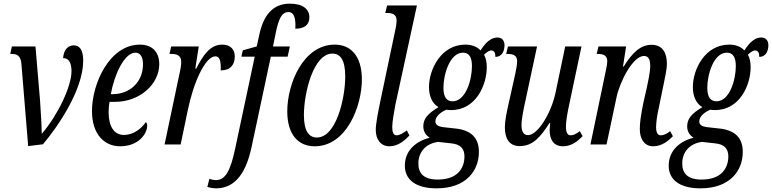

<svg xmlns="http://www.w3.org/2000/svg" viewBox="-20 -790 4222 1050"><path d="M97 -442 134 9 215 -1C294 -94 435 -298 435 -458C435 -518 415 -542 383 -542C354 -542 329 -521 325 -472C353 -473 371 -451 371 -401C371 -315 294 -158 210 -60H208C208 -93 204 -173 199 -240L174 -536H45L36 -495H44C75 -495 93 -484 97 -442Z M637 10C738 10 785 -59 785 -103C785 -112 782 -120 777 -122C754 -87 710 -52 658 -52C604 -52 574 -98 574 -177C574 -194 576 -218 579 -233H609C746 -233 851 -331 851 -439C851 -506 812 -546 745 -546C579 -546 483 -333 483 -183C483 -54 552 10 637 10ZM596 -275H586C605 -380 659 -502 721 -502C746 -502 762 -480 762 -439C762 -341 690 -275 596 -275Z M960 -380 880 0H968L1006 -183C1037 -337 1102 -482 1158 -482C1183 -482 1189 -452 1187 -405C1240 -405 1264 -436 1264 -481C1264 -518 1242 -546 1195 -546C1126 -546 1088 -482 1053 -415H1048L1067 -536H916L907 -495H917C942 -495 971 -490 971 -452C971 -435 968 -414 960 -380Z M1161 240C1247 240 1320 184 1356 13L1461 -480H1553L1565 -536H1473L1486 -600C1503 -687 1520 -724 1558 -724C1591 -724 1598 -683 1595 -633C1643 -633 1672 -653 1672 -695C1672 -741 1635 -770 1565 -770C1471 -770 1419 -705 1397 -595L1384 -536L1308 -515L1300 -480H1373L1266 23C1241 142 1213 195 1161 195C1149 195 1133 191 1125 188L1114 232C1125 236 1145 240 1161 240Z M1701 10C1876 10 1959 -211 1959 -355C1959 -490 1893 -546 1811 -546C1638 -546 1551 -332 1551 -181C1551 -53 1612 10 1701 10ZM1713 -38C1670 -38 1642 -72 1642 -161C1642 -282 1694 -497 1798 -497C1841 -497 1868 -462 1868 -372C1868 -253 1819 -38 1713 -38Z M2110 10C2159 10 2195 -24 2219 -49L2205 -77C2185 -62 2165 -50 2149 -50C2132 -50 2125 -66 2125 -96C2125 -124 2136 -183 2142 -216L2260 -760H2097L2087 -719H2098C2126 -719 2149 -711 2149 -678C2149 -668 2147 -648 2142 -627L2060 -237C2048 -178 2035 -115 2035 -79C2035 -32 2059 10 2110 10Z M2368 240C2528 240 2599 144 2599 41C2599 -36 2557 -75 2481 -86L2401 -95C2379 -98 2361 -106 2361 -126C2361 -156 2395 -179 2421 -190C2429 -189 2437 -188 2447 -188C2584 -188 2642 -327 2642 -422C2642 -449 2638 -472 2627 -491C2639 -501 2652 -514 2667 -514C2683 -514 2690 -499 2689 -479C2728 -479 2739 -515 2739 -543C2739 -567 2726 -585 2700 -585C2663 -585 2632 -553 2608 -514C2588 -536 2558 -546 2525 -546C2392 -546 2326 -410 2326 -314C2326 -262 2345 -223 2378 -204C2318 -168 2295 -140 2295 -99C2295 -69 2311 -48 2330 -37C2262 -20 2194 28 2194 116C2194 190 2250 240 2368 240ZM2455 -236C2424 -236 2405 -257 2405 -310C2405 -381 2439 -502 2512 -502C2544 -502 2561 -479 2561 -428C2561 -356 2528 -236 2455 -236ZM2374 192C2296 192 2268 157 2268 104C2268 43 2307 -5 2376 -14L2448 -6C2500 -1 2520 25 2520 65C2520 132 2480 192 2374 192Z M3059 10C3107 10 3141 -20 3166 -45L3151 -73C3132 -58 3117 -50 3100 -50C3084 -50 3075 -66 3075 -96C3075 -126 3082 -166 3089 -200L3160 -536H3071L3018 -283C2995 -173 2922 -51 2867 -51C2840 -51 2832 -77 2832 -107C2832 -140 2844 -196 2853 -237L2917 -536H2758L2748 -495H2756C2792 -495 2808 -483 2808 -456C2808 -436 2803 -411 2798 -387L2759 -212C2751 -176 2741 -129 2741 -94C2741 -38 2761 9 2822 9C2894 9 2936 -41 2985 -117H2989C2987 -98 2986 -86 2986 -77C2986 -30 3005 10 3059 10Z M3552 10C3600 10 3635 -20 3660 -45L3645 -73C3627 -58 3610 -50 3593 -50C3576 -50 3568 -67 3568 -94C3568 -121 3574 -163 3584 -206L3608 -323C3615 -360 3627 -407 3627 -442C3627 -497 3606 -545 3543 -545C3484 -545 3439 -504 3391 -426H3387L3404 -536H3253L3243 -495H3250C3279 -495 3301 -487 3301 -455C3301 -444 3298 -424 3293 -403L3209 0H3297L3351 -255C3368 -340 3440 -484 3502 -484C3531 -484 3536 -455 3536 -430C3536 -395 3522 -333 3516 -305L3498 -226C3484 -156 3479 -118 3479 -86C3478 -32 3503 10 3552 10Z M3811 240C3971 240 4042 144 4042 41C4042 -36 4000 -75 3924 -86L3844 -95C3822 -98 3804 -106 3804 -126C3804 -156 3838 -179 3864 -190C3872 -189 3880 -188 3890 -188C4027 -188 4085 -327 4085 -422C4085 -449 4081 -472 4070 -491C4082 -501 4095 -514 4110 -514C4126 -514 4133 -499 4132 -479C4171 -479 4182 -515 4182 -543C4182 -567 4169 -585 4143 -585C4106 -585 4075 -553 4051 -514C4031 -536 4001 -546 3968 -546C3835 -546 3769 -410 3769 -314C3769 -262 3788 -223 3821 -204C3761 -168 3738 -140 3738 -99C3738 -69 3754 -48 3773 -37C3705 -20 3637 28 3637 116C3637 190 3693 240 3811 240ZM3898 -236C3867 -236 3848 -257 3848 -310C3848 -381 3882 -502 3955 -502C3987 -502 4004 -479 4004 -428C4004 -356 3971 -236 3898 -236ZM3817 192C3739 192 3711 157 3711 104C3711 43 3750 -5 3819 -14L3891 -6C3943 -1 3963 25 3963 65C3963 132 3923 192 3817 192Z"/></svg>

Font: Noto Serif ExtraCondensed
Style: Italic
Weight: 400
Width: 2
Italic angle: -12°
Designer: Monotype Design Team
Foundry: Monotype Imaging Inc.
Version: Version 2.014